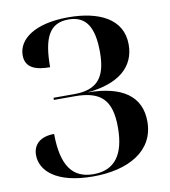

<svg xmlns="http://www.w3.org/2000/svg" viewBox="-82 -795 777 876"><g transform="rotate(-10 306.0 -356.5)"><path d="M280 11C442 11 566 -56 566 -193C566 -311 480 -370 320 -371C469 -385 543 -452 543 -554C543 -674 433 -724 293 -724C138 -724 58 -664 58 -589C58 -529 109 -514 172 -514C172 -649 203 -714 292 -714C373 -714 408 -659 408 -542C408 -424 365 -374 259 -374H163V-364H260C380 -364 429 -318 429 -190C429 -65 382 1 283 1C186 1 138 -63 137 -211C74 -211 39 -180 39 -130C39 -59 107 11 280 11Z"/></g></svg>

Font: Noto Serif Display SemiBold
Style: Regular
Weight: 600
Designer: Monotype Design Team
Foundry: Monotype Imaging Inc.
Version: Version 2.009